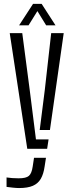

<svg xmlns="http://www.w3.org/2000/svg" viewBox="-20 -772 370 996"><path d="M121.5 0 30.5 -600H95.5L134 -306.5L166.5 -49H232L224.5 0ZM79 203.5Q66 203.5 47.2 201.5Q28.5 199.5 14 197.5V148.5Q26.5 150.5 43.2 151.8Q60 153 77 153Q115.5 153 130 140.2Q144.5 127.5 149.5 92.5L156.5 46.5H218.5L211.5 91.5Q206 130.5 191.8 155.2Q177.5 180 150.5 191.8Q123.5 203.5 79 203.5ZM186 -97.5 212.5 -306.5 245.5 -600H310.5L239 -97.5ZM79 -640.5 151.5 -752H196L268 -640.5H219.5L174 -714.5L128 -640.5Z"/></svg>

Font: Big Shoulders Stencil Text Thin Light
Style: Regular
Weight: 300
Version: Version 2.001